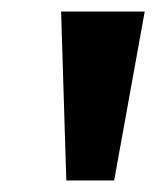

<svg xmlns="http://www.w3.org/2000/svg" viewBox="-20 -732 284 333"><path d="M95 -419 86 -712H231L178 -419Z"/></svg>

Font: Muli
Style: Bold Italic
Weight: 700
Italic angle: -4.541°
Designer: Vernon Adams
Foundry: Vernon Adams
Version: Version 2.100; ttfautohint (v1.8.1.43-b0c9)